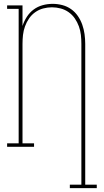

<svg xmlns="http://www.w3.org/2000/svg" viewBox="-20 -763 540 998"><path d="M343 215V197H403V-535Q403 -558 400.5 -581Q398 -604 390 -626Q382 -648 369 -667Q356 -686 337 -699.5Q318 -713 295.5 -719Q273 -725 250 -725Q227 -725 204.5 -719Q182 -713 163 -699.5Q144 -686 131 -667Q118 -648 110 -626Q102 -604 99.5 -581Q97 -558 97 -535V-18H157V0H17V-18H77V-717H17V-735H97V-628Q105 -653 119.5 -675.5Q134 -698 155 -713.5Q176 -729 201.5 -736Q227 -743 254 -743Q279 -743 304 -736.5Q329 -730 349.5 -715.5Q370 -701 384.5 -680Q399 -659 407.5 -635Q416 -611 419.5 -585.5Q423 -560 423 -535V197H483V215Z"/></svg>

Font: Iosevka Curly Slab Thin
Style: Regular
Weight: 100
Monospace: yes
Designer: Belleve Invis
Foundry: Belleve Invis
Version: Version 22.1.2; ttfautohint (v1.8.4)